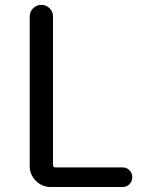

<svg xmlns="http://www.w3.org/2000/svg" viewBox="-20 -753 582 773"><path d="M184.6 0Q149.4 0 124.5 -24.9Q99.6 -49.8 99.6 -85V-686.5Q99.6 -706.1 113.3 -719.7Q127 -733.4 146.5 -733.4Q166 -733.4 179.7 -719.7Q193.4 -706.1 193.4 -686.5V-88.9Q193.4 -79.1 203.1 -79.1H473.6Q490.2 -79.1 501.5 -67.4Q512.7 -55.7 512.7 -39.6Q512.7 -23.4 501.5 -11.7Q490.2 0 473.6 0Z"/></svg>

Font: Gen Jyuu GothicX Regular
Style: Regular
Weight: 400
Designer: [Source Han Sans]
Ryoko NISHIZUKA  (kana & ideographs); Paul D. Hunt (Latin, Greek & Cyrillic); Wenlong ZHANG  (bopomofo
Version: Version 1.002.20150607